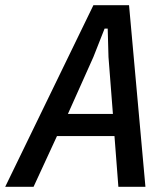

<svg xmlns="http://www.w3.org/2000/svg" viewBox="-54 -718 647 738"><path d="M401 0 386 -195H165L75 0H-34L305 -698H442L505 0ZM363 -499 360 -608H348L305 -499L207 -280H380Z"/></svg>

Font: IBM Plex Sans Cond Medm
Style: Italic
Weight: 500
Width: 3
Italic angle: -11°
Designer: Mike Abbink, Paul van der Laan, Pieter van Rosmalen
Foundry: Bold Monday
Version: Version 1.3